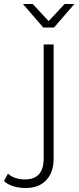

<svg xmlns="http://www.w3.org/2000/svg" viewBox="-108 -745 394 963"><path d="M20 198Q-11 198 -40 189.5Q-69 181 -88 163L-68 126Q-36 155 17 155Q111 155 111 50V-522H161V52Q161 118 124.5 158Q88 198 20 198ZM109 -607 7 -725H56L136 -639L216 -725H265L163 -607Z"/></svg>

Font: Montserrat Light
Style: Regular
Weight: 300
Designer: Julieta Ulanovsky
Foundry: Julieta Ulanovsky
Version: Version 9.000; ttfautohint (v1.8.4.7-5d5b)